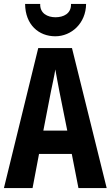

<svg xmlns="http://www.w3.org/2000/svg" viewBox="-20 -959 564 979"><path d="M419 -939H342C344 -889 303 -871 263 -871C222 -871 183 -891 185 -939H108C109 -832 178 -774 262 -774C344 -774 418 -840 419 -939ZM380 0H524L347 -714H175L0 0H146L179 -174H346ZM283 -492 323 -293H201L240 -494C246 -524 258 -576 262 -605C269 -569 273 -542 283 -492Z"/></svg>

Font: Noto Sans Gurmukhi UI ExtraCondensed
Style: Bold
Weight: 700
Width: 2
Designer: Jelle Bosma - Monotype Design Team
Foundry: Monotype Imaging Inc.
Version: Version 2.004